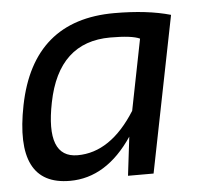

<svg xmlns="http://www.w3.org/2000/svg" viewBox="-43 -558 646 603"><g transform="rotate(-5 280.0 -256.5)"><path d="M412.1 -425.8Q387.7 -437.5 319.3 -437.5Q155.8 -437.5 118.7 -250.5Q84 -78.1 185.1 -78.1Q289.6 -78.1 367.7 -202.1ZM417.5 0H336.9L351.6 -122.1Q269.5 0 154.3 0Q-20.5 0 29.3 -249.5Q82 -512.7 338.4 -512.7Q442.4 -512.7 515.6 -491.7Z"/></g></svg>

Font: Sansation
Style: Italic
Weight: 400
Designer: Bernd Montag
Version: Version 1.301